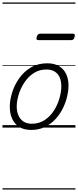

<svg xmlns="http://www.w3.org/2000/svg" viewBox="-20 -1030 629 1550"><path d="M231 19Q175 19 136.5 -4.5Q98 -28 78.5 -70.5Q59 -113 59 -168Q59 -222 78 -283Q97 -344 135 -398Q173 -452 229.5 -485.5Q286 -519 362 -519Q417 -519 455 -497Q493 -475 513 -434.5Q533 -394 533 -340Q533 -298 521.5 -249.5Q510 -201 486.5 -153.5Q463 -106 426.5 -67Q390 -28 341.5 -4.5Q293 19 231 19ZM237 -31Q296 -31 341 -61Q386 -91 415.5 -137.5Q445 -184 460 -236.5Q475 -289 475 -333Q475 -376 461.5 -406Q448 -436 421 -452.5Q394 -469 355 -469Q297 -469 252.5 -440Q208 -411 177.5 -365Q147 -319 131 -267Q115 -215 115 -171Q115 -128 129.5 -96.5Q144 -65 171 -48Q198 -31 237 -31ZM290 -706Q278 -706 275.5 -712.5Q273 -719 276 -731Q280 -744 286.5 -751Q293 -758 304 -758H569Q581 -758 583 -751Q585 -744 582 -731Q579 -718 572 -712Q565 -706 554 -706ZM0 490H589V500H0ZM0 -20H589V0H0ZM0 -505H589V-500H0ZM0 -1010H589V-1000H0Z"/></svg>

Font: Playwrite AU VIC Guides
Style: Regular
Weight: 400
Designer: Veronika Burian, José Scaglione
Foundry: TypeTogether
Version: Version 1.003